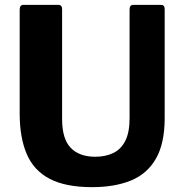

<svg xmlns="http://www.w3.org/2000/svg" viewBox="-20 -762 761 792"><path d="M659.3 -274.9Q659.3 -170 623 -107.2Q586.8 -44.4 519.6 -17.2Q452.5 10 360.3 10Q250.6 10 185.1 -24.3Q119.5 -58.5 90.4 -126.4Q61.2 -194.3 61.2 -293.5V-722.4Q61.2 -742 77.1 -742H220.5Q236.2 -742 236.2 -724.2V-270.9Q236.2 -188.9 271.8 -152.1Q307.3 -115.4 373 -115.4Q414.9 -115.4 446.8 -130.6Q478.8 -145.8 496.7 -180.8Q514.5 -215.7 514.5 -273.9V-723Q514.5 -742 530.4 -742H644.2Q659.3 -742 659.3 -724.4V-274.9Z"/></svg>

Font: Libre Franklin Thin
Style: Regular
Weight: 100
Designer: Pablo Impallari, Rodrigo Fuenzalida, Nhung Nguyen
Foundry: Impallari Type
Version: Version 3.000